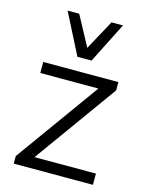

<svg xmlns="http://www.w3.org/2000/svg" viewBox="-120 -883 742 958"><g transform="rotate(15 250.5 -403.5)"><path d="M46 0ZM455 -58V0H46V-39L357 -471H57V-528H445V-485L138 -58ZM394 -807 288 -597H215L108 -807H168L251 -653L335 -807Z"/></g></svg>

Font: Martel Sans Light
Style: Regular
Weight: 300
Designer: Dan Reynolds and Mathieu Réguer
Foundry: Dan Reynolds and Mathieu Réguer
Version: Version 1.002; ttfautohint (v1.1) -l 5 -r 5 -G 72 -x 0 -D la